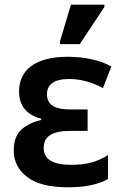

<svg xmlns="http://www.w3.org/2000/svg" viewBox="-20 -796 531 826"><path d="M323.2 -606 429.2 -766.1V-775.9H285.2L238.3 -619.1V-606ZM273.9 9.8C345.2 9.8 402.3 -2 444.8 -25.9V-128.9C396 -98.1 349.1 -86.9 285.2 -86.9C209 -86.9 168 -109.9 168 -159.2C168 -208 202.1 -232.9 282.2 -232.9H356.9V-325.2H280.8C220.7 -325.2 182.1 -341.8 182.1 -390.1C182.1 -431.2 210 -456.1 277.8 -456.1C326.7 -456.1 375 -442.9 422.9 -417L459 -509.8C413.6 -536.6 341.8 -551.8 271 -551.8C132.3 -551.8 62 -495.1 62 -402.8C62 -341.8 93.8 -302.2 157.2 -285.2V-279.8C122.6 -272 94.2 -258.3 72.3 -238.8C50.3 -218.8 39.1 -189 39.1 -148.9C39.1 -101.6 58.6 -63.5 97.2 -34.2C135.7 -4.9 194.3 9.8 273.9 9.8Z"/></svg>

Font: Noto Reveo Sans
Style: Regular
Weight: 600
Designer: Monotype Design Team
Foundry: Monotype Imaging Inc.
Version: Version 2.007